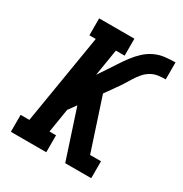

<svg xmlns="http://www.w3.org/2000/svg" viewBox="-171 -863 942 991"><g transform="rotate(30 300.0 -367.5)"><path d="M33 0V-101H85L173 -634H135V-735H345V-634H293L267 -475L300 -524Q318 -551 335.5 -578Q353 -605 372.5 -631Q392 -657 416 -679Q440 -701 469 -714.5Q498 -728 529 -731.5Q560 -735 590 -735V-634Q568 -634 546 -631Q524 -628 504 -616.5Q484 -605 468.5 -587Q453 -569 440.5 -549Q428 -529 416 -509.5Q404 -490 390 -471L346 -409L447 -101H512V0H357L262 -290L228 -243L205 -101H244V0Z"/></g></svg>

Font: Iosevka Etoile Oblique
Style: Bold
Weight: 700
Italic angle: -9°
Designer: Belleve Invis
Foundry: Belleve Invis
Version: Version 15.5.2; ttfautohint (v1.8.4)